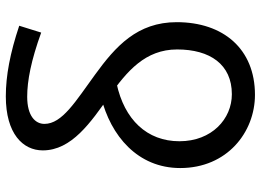

<svg xmlns="http://www.w3.org/2000/svg" viewBox="-134 -714 863 634"><g transform="rotate(-90 297.0 -397.5)"><path d="M300.4 13.4C451.9 13.4 540.3 -91.1 540.3 -245C540.3 -375.2 460.6 -446.7 367.1 -514.6C279.4 -578.6 204.4 -623.1 204.4 -681.8C204.4 -711.9 230.6 -738.7 294.1 -738.7C347 -738.7 413.7 -725.8 505.9 -692.5L528.5 -765C438.4 -795.2 363.1 -809.3 295.4 -809.3C171.7 -809.3 116.9 -752.7 116.9 -687.2C116.9 -591.9 209.5 -528.6 297.6 -466.6C378.3 -408.9 450.2 -348.9 450.2 -243.6C450.2 -134.9 400.7 -62.9 302.4 -62.9C221 -62.9 147.1 -128.9 147.1 -236C147.1 -343.1 218.5 -417.9 337.8 -443.5L293.8 -495C164.6 -463.2 58.6 -373.6 58.6 -233.4C58.6 -78.5 177 13.4 300.4 13.4Z"/></g></svg>

Font: Source Han Sans JP VF
Style: Regular
Weight: 250
Designer: Ryoko NISHIZUKA 西塚涼子 (kana, bopomofo & ideographs); Paul D. Hunt (Latin, Greek & Cyrillic); Sandoll Communications 산돌커뮤니
Foundry: Adobe
Version: Version 2.004;hotconv 1.0.118;makeotfexe 2.5.65603